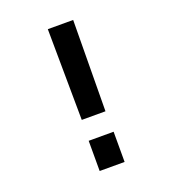

<svg xmlns="http://www.w3.org/2000/svg" viewBox="-129 -795 789 890"><g transform="rotate(-20 265.0 -350.0)"><path d="M210 0H333V-149H210ZM213 -251H330L334 -700H209Z"/></g></svg>

Font: TitilliumText22L
Style: 800 wt
Weight: 800
Designer: Campivisivi
Foundry: Campivisivi
Version: 1.000